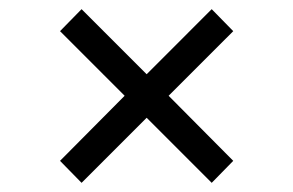

<svg xmlns="http://www.w3.org/2000/svg" viewBox="-20 -458 640 419"><path d="M158 -59 111 -107 252 -249 111 -390 158 -438 300 -296 442 -438 489 -390 348 -249 489 -107 442 -59 300 -201Z"/></svg>

Font: Livvic
Style: Italic
Weight: 400
Italic angle: -10°
Designer: Jacques Le Bailly, Baron von Fonthausen
Version: Version 1.001; ttfautohint (v1.8.2)